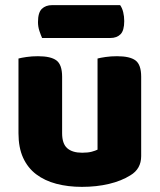

<svg xmlns="http://www.w3.org/2000/svg" viewBox="-20 -712 622 748"><path d="M52 -484Q63 -487 83.5 -490Q104 -493 128 -493Q178 -493 200 -476.5Q222 -460 222 -413V-193Q222 -152 242 -134.5Q262 -117 300 -117Q323 -117 337.5 -121Q352 -125 360 -129V-484Q371 -487 391.5 -490Q412 -493 436 -493Q486 -493 508 -476.5Q530 -460 530 -413V-104Q530 -54 488 -29Q453 -7 404.5 4.5Q356 16 299 16Q245 16 199.5 4Q154 -8 121 -33Q88 -58 70 -97.5Q52 -137 52 -193ZM144 -564Q139 -575 133.5 -591.5Q128 -608 128 -626Q128 -663 143 -677.5Q158 -692 183 -692H448Q456 -681 460 -664.5Q464 -648 464 -630Q464 -593 449.5 -578.5Q435 -564 410 -564Z"/></svg>

Font: Baloo 2 ExtraBold
Style: Regular
Weight: 800
Designer: Sarang Kulkarni and Ek Type
Foundry: Ek Type
Version: Version 1.640;hotconv 1.0.111;makeotfexe 2.5.65597; ttfautoh